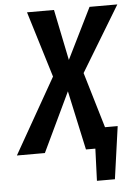

<svg xmlns="http://www.w3.org/2000/svg" viewBox="-98 -735 667 936"><g transform="rotate(-5 236.0 -267.0)"><path d="M319 -372 400 -100H462L426 157H338L344 0H298L235 -290L97 0H-40L169 -368L70 -691H202L253 -442L376 -691H512Z"/></g></svg>

Font: Fira Sans Extra Condensed Medium
Style: Italic
Weight: 500
Width: 3
Italic angle: -8°
Designer: Carrois Corporate & Edenspiekermann AG
Foundry: Carrois Corporate GbR & Edenspiekermann AG
Version: Version 4.203